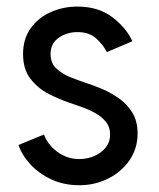

<svg xmlns="http://www.w3.org/2000/svg" viewBox="-20 -545 474 573"><path d="M216.8 7.8Q170.9 7.8 133.5 -9.5Q96.2 -26.9 70.8 -54.4Q45.4 -82 35.2 -112.3L111.3 -143.6Q121.6 -114.3 150.6 -92.3Q179.7 -70.3 216.8 -70.3Q240.2 -70.3 261.2 -79.3Q282.2 -88.4 295.4 -104.7Q308.6 -121.1 308.6 -143.6Q308.6 -165.5 296.4 -180.9Q284.2 -196.3 265.1 -207Q246.1 -217.8 225.3 -225.1Q204.6 -232.4 187.5 -238.3Q158.2 -248 126 -264.4Q93.8 -280.8 71.3 -309.3Q48.8 -337.9 48.8 -383.8Q48.8 -429.2 71.8 -460.9Q94.7 -492.7 131.8 -509Q168.9 -525.4 210.9 -525.4Q273.9 -525.4 315.7 -493.4Q357.4 -461.4 375 -421.9L298.8 -389.6Q287.1 -412.6 266.4 -430.9Q245.6 -449.2 210.9 -449.2Q179.7 -449.2 155.3 -432.4Q130.9 -415.5 130.9 -383.8Q130.9 -356.9 147.9 -340.8Q165 -324.7 189.2 -314.9Q213.4 -305.2 235.4 -297.9Q255.4 -291.5 281.7 -280.8Q308.1 -270 333 -252.9Q357.9 -235.8 374.3 -210Q390.6 -184.1 390.6 -146.5Q390.6 -101.6 366.5 -66.7Q342.3 -31.7 302.7 -12Q263.2 7.8 216.8 7.8Z"/></svg>

Font: Reddit Sans
Style: Regular
Weight: 400
Designer: Stephen Hutchings
Foundry: Reddit
Version: Version 1.014